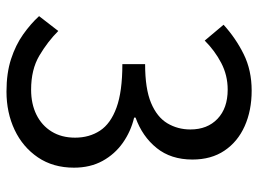

<svg xmlns="http://www.w3.org/2000/svg" viewBox="-122 -664 800 595"><g transform="rotate(90 277.5 -366.0)"><path d="M263.1 13.4Q206 13.4 162.4 -0.8Q118.9 -15 86.2 -38.2Q53.4 -61.4 29.5 -87.6L75.5 -147.1Q108.3 -114.3 151.6 -88.6Q194.8 -62.9 257.3 -62.9Q301.5 -62.9 334.9 -79.4Q368.3 -95.9 387.2 -126.5Q406.1 -157.1 406.1 -199.1Q406.1 -243.3 384.4 -276.4Q362.7 -309.5 312.8 -327.6Q263 -345.7 178.3 -345.7V-416.2Q254.5 -416.2 298.4 -434.6Q342.3 -453 361.5 -485Q380.7 -517.1 380.7 -556.5Q380.7 -609.1 347.7 -640.6Q314.7 -672.1 257.2 -672.1Q212.9 -672.1 174.6 -652.1Q136.3 -632.1 105.3 -600.9L56.2 -659.3Q97.8 -697.2 147.6 -721.8Q197.4 -746.4 260.4 -746.4Q322.1 -746.4 370.5 -724.7Q418.8 -703.1 446.3 -662.1Q473.9 -621.2 473.9 -562.8Q473.9 -496.2 438.1 -451.8Q402.3 -407.5 343.9 -386.6V-382.2Q386.7 -372 422 -347.2Q457.2 -322.4 478.2 -284.3Q499.1 -246.1 499.1 -195.7Q499.1 -131 467.2 -84Q435.3 -37 382 -11.8Q328.6 13.4 263.1 13.4Z"/></g></svg>

Font: Noto Sans TC Thin
Style: Regular
Weight: 100
Designer: Ryoko NISHIZUKA 西塚涼子 (kana, bopomofo & ideographs); Paul D. Hunt (Latin, Greek & Cyrillic); Sandoll Communications 산돌커뮤니
Foundry: Adobe
Version: Version 2.004-H2;hotconv 1.0.118;makeotfexe 2.5.65603